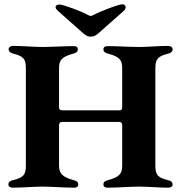

<svg xmlns="http://www.w3.org/2000/svg" viewBox="-20 -868 841 891"><path d="M19 -11C19 -2 29 3 39 3C80 3 136 -2 177 -2C217 -2 281 3 325 3C336 3 343 -2 343 -12C343 -24 336 -28 322 -32C271 -46 254 -62 254 -99V-286C254 -296 258 -302 268 -302H535C544 -302 547 -296 547 -285V-98C547 -60 532 -46 481 -32C467 -28 460 -24 460 -12C460 -2 467 3 478 3C523 3 585 -2 625 -2C665 -2 721 3 762 3C771 3 781 -2 781 -11C781 -23 774 -29 760 -32C714 -43 701 -55 701 -98V-551C701 -593 712 -607 760 -619C774 -622 781 -629 781 -640C781 -649 771 -655 761 -655C715 -655 666 -650 627 -650C587 -650 523 -654 479 -654C467 -654 460 -649 460 -639C460 -627 468 -623 482 -619C536 -604 547 -590 547 -550V-370C547 -359 543 -356 534 -356H270C261 -356 254 -359 254 -370V-550C254 -590 266 -604 320 -619C334 -623 341 -627 341 -639C341 -649 335 -654 323 -654C279 -654 216 -650 177 -650C137 -650 86 -655 40 -655C30 -655 20 -649 20 -640C20 -629 28 -622 42 -619C89 -607 100 -595 100 -551V-97C100 -55 86 -43 40 -32C26 -29 19 -23 19 -11ZM238 -835C238 -830 241 -825 246 -820L351 -727C374 -706 383 -698 401 -698C420 -698 429 -706 452 -727L556 -819C561 -824 563 -830 563 -835C563 -843 557 -848 547 -848C530 -848 446 -816 413 -798C409 -796 405 -794 401 -794C397 -794 394 -796 389 -798C358 -816 272 -847 257 -847C245 -847 238 -843 238 -835Z"/></svg>

Font: EB Garamond
Style: Bold
Weight: 700
Designer: Georg Duffner and Octavio Pardo
Foundry: Georg Duffner
Version: Version 1.000;PS 001.000;hotconv 1.0.88;makeotf.lib2.5.64775